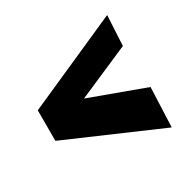

<svg xmlns="http://www.w3.org/2000/svg" viewBox="-114 -635 706 705"><g transform="rotate(-30 238.5 -282.0)"><path d="M27.3 -214.4V-343.8L422.9 -519.5L416 -392.1L195.8 -296.4L428.7 -210.9L421.9 -43.5Z"/></g></svg>

Font: Francois One
Style: Regular
Weight: 400
Designer: Vernon Adams
Foundry: vernon adams
Version: Version 1.000